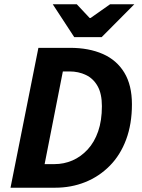

<svg xmlns="http://www.w3.org/2000/svg" viewBox="-20 -875 661 895"><path d="M29 0 159 -652H307Q394 -652 459 -623.5Q524 -595 559.5 -536.5Q595 -478 595 -389Q595 -297 568 -224.5Q541 -152 491.5 -102Q442 -52 377 -26Q312 0 237 0ZM188 -110H234Q278 -110 317.5 -127Q357 -144 388.5 -178Q420 -212 437.5 -262.5Q455 -313 455 -380Q455 -438 435 -473.5Q415 -509 380.5 -525.5Q346 -542 304 -542H273ZM326 -702 226 -855H338L398 -791H402L493 -855H606L454 -702Z"/></svg>

Font: Source Sans 3 ExtraLight
Style: Bold Italic
Weight: 700
Italic angle: -11°
Version: Version 3.052;hotconv 1.1.0;makeotfexe 2.6.0